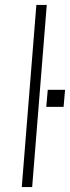

<svg xmlns="http://www.w3.org/2000/svg" viewBox="-20 -756 283 776"><path d="M127 -736H169L110 0H68ZM243 -393 237 -324H167L173 -393Z"/></svg>

Font: Muli ExtraLight
Style: Italic
Weight: 275
Italic angle: -4.541°
Designer: Vernon Adams
Foundry: Vernon Adams
Version: Version 2.001